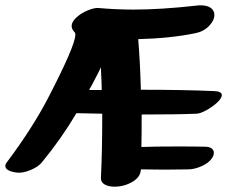

<svg xmlns="http://www.w3.org/2000/svg" viewBox="-20 -700 858 721"><path d="M813 -343Q813 -331 795 -314.5Q777 -298 754 -285.5Q731 -273 717 -273Q649 -270 512 -270Q512 -189 511 -148Q556 -150 645 -150Q718 -150 754 -149Q768 -148 775.5 -142Q783 -136 783 -126Q783 -116 776 -106Q764 -88 737 -76Q710 -64 687 -64L598 -63L509 -64Q508 -35 477 -17Q446 1 410 1Q388 1 373.5 -7Q359 -15 359 -31Q364 -132 364 -273L267 -275Q211 -180 137 -90Q123 -73 93.5 -61Q64 -49 42 -52Q0 -58 0 -77Q0 -84 6 -91Q99 -215 158 -327Q263 -529 263 -570Q263 -576 261 -578Q249 -590 249 -602Q249 -618 267 -634.5Q285 -651 309.5 -661Q334 -671 349 -670Q417 -664 481 -664Q585 -664 718 -679Q724 -680 733 -680Q759 -680 772 -670Q785 -660 785 -644Q785 -623 764.5 -602Q744 -581 712 -575Q619 -556 499 -553Q506 -470 509 -363Q669 -363 783 -358Q813 -357 813 -343ZM362 -362Q362 -383 360 -419L359 -447L346 -421Q336 -403 322 -375Q318 -370 315 -362Z"/></svg>

Font: Sedgwick Ave Display
Style: Regular
Weight: 400
Designer: Kevin Burke, Pedro Vergani
Foundry: Google, Inc.
Version: Version 1.000